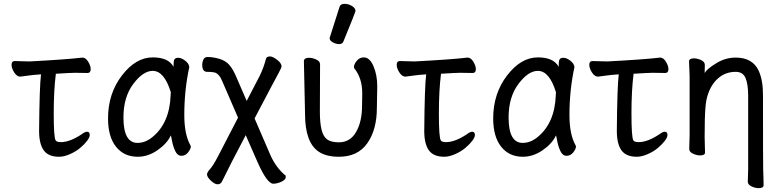

<svg xmlns="http://www.w3.org/2000/svg" viewBox="-20 -790 4040 997"><path d="M287 24Q231 24 207 -9.5Q183 -43 183 -110Q185 -343 193 -404Q149 -401 123 -397Q97 -393 85 -392Q68 -392 54 -413.5Q40 -435 40 -454Q40 -473 57 -473L134 -471Q324 -481 408 -491Q425 -491 438 -469.5Q451 -448 451 -431Q451 -411 434 -411L369 -412Q348 -412 270 -407Q259 -320 259 -201Q259 -75 269 -61Q274 -52 297 -52Q342 -52 403 -92Q421 -106 432 -106Q446 -106 446 -89Q446 -77 432.5 -59Q419 -41 396.5 -22Q374 -3 343 10.5Q312 24 287 24Z M695 24Q624 24 582.5 -28Q541 -80 541 -175Q541 -304 613 -398Q685 -492 773 -492Q855 -492 881 -443Q881 -445 882 -467.5Q883 -490 905 -490Q922 -490 941.5 -475Q961 -460 963 -442Q937 -322 937 -193Q937 -93 968 -37L971 -30Q971 -17 957 1Q943 19 922 19Q902 19 890.5 -4.5Q879 -28 873.5 -57.5Q868 -87 867 -87Q848 -45 798.5 -10.5Q749 24 695 24ZM694 -48Q734 -48 770 -77Q861 -150 866 -296Q866 -304 867 -311Q833 -422 773 -422Q723 -422 672 -354Q621 -286 621 -180Q621 -48 694 -48Z M1110 167Q1095 167 1075 148Q1055 129 1055 116Q1055 105 1071 87.5Q1087 70 1113 20L1216 -179L1136 -364Q1119 -408 1093 -414Q1080 -417 1055 -417Q1030 -417 1030 -455Q1030 -467 1036 -480.5Q1042 -494 1058 -494Q1088 -494 1120.5 -484Q1153 -474 1171.5 -452Q1190 -430 1205 -395L1261 -266L1329 -397Q1349 -438 1361 -484Q1364 -497 1382 -497Q1396 -497 1419 -479.5Q1442 -462 1442 -445Q1442 -439 1428 -413Q1417 -394 1302 -175L1384 15Q1411 76 1457 117Q1464 118 1464 130Q1463 144 1440.5 154Q1418 164 1399 164Q1367 164 1317 51Q1286 -18 1256 -88Q1174 67 1134 150Q1127 167 1110 167Z M1740 24Q1673 24 1634 -3Q1564 -51 1564 -198L1558 -474Q1560 -490 1585 -490Q1602 -490 1622 -481Q1642 -472 1642 -456Q1641 -401 1641 -210Q1641 -151 1650 -115.5Q1659 -80 1679.5 -65.5Q1700 -51 1740 -51Q1798 -51 1829 -104.5Q1860 -158 1860 -242L1861 -306Q1861 -385 1819 -436L1818 -443Q1818 -456 1832.5 -474Q1847 -492 1869 -492Q1900 -492 1919.5 -446Q1939 -400 1939 -342L1937 -230Q1937 -117 1887.5 -46.5Q1838 24 1740 24ZM1741 -561Q1725 -561 1708.5 -570Q1692 -579 1692 -590Q1692 -598 1694 -600L1743 -754Q1747 -770 1770 -770Q1789 -770 1807.5 -759Q1826 -748 1826 -732Q1826 -728 1763 -574Q1758 -561 1741 -561Z M2287 24Q2231 24 2207 -9.5Q2183 -43 2183 -110Q2185 -343 2193 -404Q2149 -401 2123 -397Q2097 -393 2085 -392Q2068 -392 2054 -413.5Q2040 -435 2040 -454Q2040 -473 2057 -473L2134 -471Q2324 -481 2408 -491Q2425 -491 2438 -469.5Q2451 -448 2451 -431Q2451 -411 2434 -411L2369 -412Q2348 -412 2270 -407Q2259 -320 2259 -201Q2259 -75 2269 -61Q2274 -52 2297 -52Q2342 -52 2403 -92Q2421 -106 2432 -106Q2446 -106 2446 -89Q2446 -77 2432.5 -59Q2419 -41 2396.5 -22Q2374 -3 2343 10.5Q2312 24 2287 24Z M2695 24Q2624 24 2582.5 -28Q2541 -80 2541 -175Q2541 -304 2613 -398Q2685 -492 2773 -492Q2855 -492 2881 -443Q2881 -445 2882 -467.5Q2883 -490 2905 -490Q2922 -490 2941.5 -475Q2961 -460 2963 -442Q2937 -322 2937 -193Q2937 -93 2968 -37L2971 -30Q2971 -17 2957 1Q2943 19 2922 19Q2902 19 2890.5 -4.5Q2879 -28 2873.5 -57.5Q2868 -87 2867 -87Q2848 -45 2798.5 -10.5Q2749 24 2695 24ZM2694 -48Q2734 -48 2770 -77Q2861 -150 2866 -296Q2866 -304 2867 -311Q2833 -422 2773 -422Q2723 -422 2672 -354Q2621 -286 2621 -180Q2621 -48 2694 -48Z M3287 24Q3231 24 3207 -9.5Q3183 -43 3183 -110Q3185 -343 3193 -404Q3149 -401 3123 -397Q3097 -393 3085 -392Q3068 -392 3054 -413.5Q3040 -435 3040 -454Q3040 -473 3057 -473L3134 -471Q3324 -481 3408 -491Q3425 -491 3438 -469.5Q3451 -448 3451 -431Q3451 -411 3434 -411L3369 -412Q3348 -412 3270 -407Q3259 -320 3259 -201Q3259 -75 3269 -61Q3274 -52 3297 -52Q3342 -52 3403 -92Q3421 -106 3432 -106Q3446 -106 3446 -89Q3446 -77 3432.5 -59Q3419 -41 3396.5 -22Q3374 -3 3343 10.5Q3312 24 3287 24Z M3919 187Q3902 187 3882.5 178Q3863 169 3863 153Q3864 145 3864 125.5Q3864 106 3865 86V-293Q3865 -352 3851.5 -384.5Q3838 -417 3800 -417Q3734 -417 3690 -364Q3648 -311 3643 -229Q3639 -184 3639 -79Q3639 -56 3641 2Q3641 17 3615 17Q3598 17 3578.5 8Q3559 -1 3559 -17Q3559 -44 3561 -88V-395Q3558 -458 3558 -471Q3558 -487 3584 -487Q3601 -487 3620.5 -478Q3640 -469 3640 -453L3639 -411Q3651 -432 3699 -461.5Q3747 -491 3800 -491Q3887 -491 3919 -424Q3942 -375 3942 -297Q3942 71 3943 92Q3945 137 3945 172Q3945 187 3919 187Z"/></svg>

Font: LXGW WenKai Mono Medium
Style: Regular
Weight: 500
Monospace: yes
Designer: LXGW / Fontworks Inc.
Foundry: LXGW / Fontworks Inc.
Version: Version 1.520; June 14, 2025